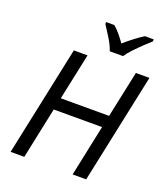

<svg xmlns="http://www.w3.org/2000/svg" viewBox="-166 -1058 1017 1172"><g transform="rotate(20 342.0 -472.0)"><path d="M42 0 193 -714H282L218 -412H532L596 -714H684L533 0H445L515 -333H201L131 0ZM401 -784Q388 -822 363 -862Q338 -902 319 -931V-944H372Q392 -928 412 -904Q432 -880 451 -853Q482 -880 513 -903.5Q544 -927 571 -944H628V-931Q611 -916 583 -889.5Q555 -863 528.5 -835Q502 -807 487 -784Z"/></g></svg>

Font: Noto IKEA Latin
Style: Italic
Weight: 400
Italic angle: -12°
Designer: Monotype Design Team
Foundry: Monotype Imaging Inc.
Version: Version 1.0